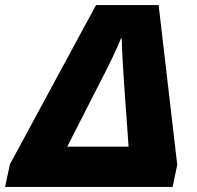

<svg xmlns="http://www.w3.org/2000/svg" viewBox="-69 -734 774 754"><path d="M-49 0H609L627 -87L554 -714H308L-30 -89ZM195 -158 323 -409C347 -455 387 -534 406 -583H409C410 -530 416 -441 418 -409L436 -158Z"/></svg>

Font: Noto Sans Black
Style: Italic
Weight: 900
Italic angle: -12°
Designer: Monotype Design Team
Foundry: Monotype Imaging Inc.
Version: Version 2.013